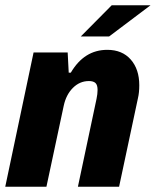

<svg xmlns="http://www.w3.org/2000/svg" viewBox="-27 -712 594 732"><path d="M101 -512H231L235 -435H243Q294 -522 382 -522Q439 -522 471.5 -485Q504 -448 504 -387Q504 -359 499 -338L427 0H270L341 -335Q345 -354 345 -369Q345 -388 337 -395.5Q329 -403 312 -403Q277 -403 251 -377Q225 -351 216 -309L150 0H-7ZM399 -692H547L389 -573H281Z"/></svg>

Font: Decalotype ExtraBold Italic
Style: Regular
Weight: 800
Italic angle: -12°
Designer: Alfredo Marco Pradil
Foundry: Alfredo Marco Pradil
Version: Version 1.0